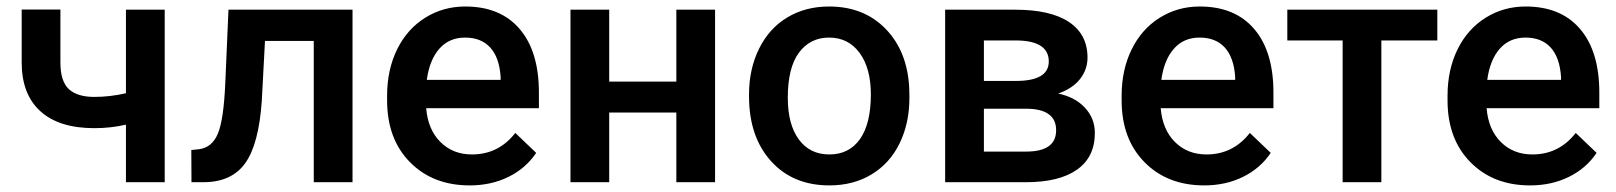

<svg xmlns="http://www.w3.org/2000/svg" viewBox="-20 -558 4949 588"><path d="M484.4 0H365.7V-176.3Q319.8 -165.5 269 -165.5Q160.6 -165.5 103.5 -217.5Q46.4 -269.5 46.4 -366.7V-528.8H165V-366.7Q165 -309.1 190.7 -285.2Q216.3 -261.2 269 -261.2Q316.9 -261.2 365.7 -272.5V-528.3H484.4Z M1059.6 -528.3V0H940.9V-432.6H791.5L781.7 -248.5Q772.5 -115.7 730.7 -57.9Q689 0 603 0H566.4L565.9 -98.6L590.3 -101.1Q629.4 -106.4 647.2 -148.7Q665 -190.9 669.9 -302.7L679.7 -528.3Z M1165.5 0ZM1418.5 9.8Q1305.7 9.8 1235.6 -61.3Q1165.5 -132.3 1165.5 -250.5V-265.1Q1165.5 -344.2 1196 -406.5Q1226.6 -468.8 1281.7 -503.4Q1336.9 -538.1 1404.8 -538.1Q1512.7 -538.1 1571.5 -469.2Q1630.4 -400.4 1630.4 -274.4V-226.6H1285.2Q1290.5 -161.1 1328.9 -123Q1367.2 -85 1425.3 -85Q1506.8 -85 1558.1 -150.9L1622.1 -89.8Q1590.3 -42.5 1537.4 -16.4Q1484.4 9.8 1418.5 9.8ZM1404.3 -442.9Q1355.5 -442.9 1325.4 -408.7Q1295.4 -374.5 1287.1 -313.5H1513.2V-322.3Q1509.3 -381.8 1481.4 -412.4Q1453.6 -442.9 1404.3 -442.9Z M2169.9 0H2051.3V-213.4H1845.7V0H1727.1V-528.3H1845.7V-308.1H2051.3V-528.3H2169.9Z M2273.9 0ZM2273.9 -269Q2273.9 -346.7 2304.7 -408.9Q2335.4 -471.2 2391.1 -504.6Q2446.8 -538.1 2519 -538.1Q2626 -538.1 2692.6 -469.2Q2759.3 -400.4 2764.6 -286.6L2765.1 -258.8Q2765.1 -180.7 2735.1 -119.1Q2705.1 -57.6 2649.2 -23.9Q2593.3 9.8 2520 9.8Q2408.2 9.8 2341.1 -64.7Q2273.9 -139.2 2273.9 -263.2ZM2392.6 -258.8Q2392.6 -177.2 2426.3 -131.1Q2460 -85 2520 -85Q2580.1 -85 2613.5 -131.8Q2647 -178.7 2647 -269Q2647 -349.1 2612.5 -396Q2578.1 -442.9 2519 -442.9Q2460.9 -442.9 2426.8 -396.7Q2392.6 -350.6 2392.6 -258.8Z M2874.5 0V-528.3H3088.9Q3197.3 -528.3 3253.9 -490.5Q3310.5 -452.6 3310.5 -381.8Q3310.5 -345.2 3287.8 -316.2Q3265.1 -287.1 3220.7 -271.5Q3272.5 -260.7 3302.7 -228Q3333 -195.3 3333 -150.9Q3333 -77.1 3278.6 -38.6Q3224.1 0 3122.1 0ZM2993.2 -225.1V-93.8H3123Q3214.4 -93.8 3214.4 -159.2Q3214.4 -225.1 3121.6 -225.1ZM2993.2 -310.1H3090.8Q3191.9 -310.1 3191.9 -369.6Q3191.9 -432.1 3096.2 -434.1H2993.2Z M3415 0ZM3668 9.8Q3555.2 9.8 3485.1 -61.3Q3415 -132.3 3415 -250.5V-265.1Q3415 -344.2 3445.6 -406.5Q3476.1 -468.8 3531.2 -503.4Q3586.4 -538.1 3654.3 -538.1Q3762.2 -538.1 3821 -469.2Q3879.9 -400.4 3879.9 -274.4V-226.6H3534.7Q3540 -161.1 3578.4 -123Q3616.7 -85 3674.8 -85Q3756.3 -85 3807.6 -150.9L3871.6 -89.8Q3839.8 -42.5 3786.9 -16.4Q3733.9 9.8 3668 9.8ZM3653.8 -442.9Q3605 -442.9 3575 -408.7Q3544.9 -374.5 3536.6 -313.5H3762.7V-322.3Q3758.8 -381.8 3731 -412.4Q3703.1 -442.9 3653.8 -442.9Z M4381.8 -434.1H4210.4V0H4091.8V-434.1H3922.4V-528.3H4381.8Z M4413.1 0ZM4666 9.8Q4553.2 9.8 4483.2 -61.3Q4413.1 -132.3 4413.1 -250.5V-265.1Q4413.1 -344.2 4443.6 -406.5Q4474.1 -468.8 4529.3 -503.4Q4584.5 -538.1 4652.3 -538.1Q4760.3 -538.1 4819.1 -469.2Q4877.9 -400.4 4877.9 -274.4V-226.6H4532.7Q4538.1 -161.1 4576.4 -123Q4614.7 -85 4672.9 -85Q4754.4 -85 4805.7 -150.9L4869.6 -89.8Q4837.9 -42.5 4784.9 -16.4Q4731.9 9.8 4666 9.8ZM4651.9 -442.9Q4603 -442.9 4573 -408.7Q4543 -374.5 4534.7 -313.5H4760.7V-322.3Q4756.8 -381.8 4729 -412.4Q4701.2 -442.9 4651.9 -442.9Z"/></svg>

Font: Roboto-o Medium
Style: Regular
Weight: 500
Designer: Google
Version: Version 2.134; 2016; ttfautohint (v1.6)